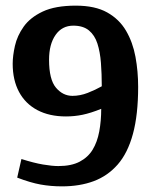

<svg xmlns="http://www.w3.org/2000/svg" viewBox="-20 -649 550 681"><path d="M200 12Q160 12 124 5.5Q88 -1 41 -19L56 -85Q100 -71 132.5 -65.5Q165 -60 187 -60Q233 -60 262.5 -75.5Q292 -91 308.5 -118Q325 -145 332 -182.5Q339 -220 339 -263Q302 -248 273 -242Q244 -236 214 -236Q155 -236 112.5 -258.5Q70 -281 47.5 -323Q25 -365 25 -423Q25 -451 33 -486.5Q41 -522 64 -554.5Q87 -587 131.5 -608Q176 -629 249 -629Q317 -629 360 -605Q403 -581 427 -540Q451 -499 460.5 -447.5Q470 -396 470 -341Q470 -242 451.5 -174Q433 -106 397.5 -65.5Q362 -25 312.5 -6.5Q263 12 200 12ZM237 -309Q264 -309 291 -319.5Q318 -330 341 -343Q341 -387 338 -426Q335 -465 325.5 -494.5Q316 -524 295.5 -541Q275 -558 240 -558Q200 -558 177 -525Q154 -492 154 -437Q154 -367 178.5 -338Q203 -309 237 -309Z"/></svg>

Font: Manuale
Style: Bold
Weight: 700
Version: Version 1.002